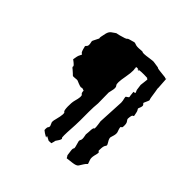

<svg xmlns="http://www.w3.org/2000/svg" viewBox="-162 -772 925 925"><g transform="rotate(45 300.0 -310.0)"><path d="M332 -365.2 333 -292C331.1 -273.4 330.1 -252.9 330.1 -231.4C331.1 -205.1 330.1 -140.6 328.1 -118.2C325.2 -74.2 325.2 -51.8 328.1 -50.8C332 -49.8 331.1 -43.9 325.2 -34.2C318.4 -23.4 313.5 -17.6 314.5 -16.6C314.5 -15.6 313.5 -9.8 309.6 2.9C300.8 3.9 294.9 3.9 293 3.9H292C291 3.9 285.2 0 271.5 -6.8C266.6 -3.9 278.3 4.9 267.6 -1C256.8 -6.8 248 -12.7 241.2 -18.6C240.2 -30.3 241.2 -38.1 244.1 -41C247.1 -43.9 248 -47.9 247.1 -51.8C244.1 -59.6 242.2 -64.5 240.2 -68.4C239.3 -69.3 239.3 -71.3 239.3 -74.2C239.3 -79.1 240.2 -85.9 243.2 -95.7C252 -128.9 252.9 -146.5 246.1 -148.4C239.3 -150.4 238.3 -201.2 244.1 -220.7C252 -248 252.9 -263.7 247.1 -266.6C243.2 -268.6 240.2 -274.4 240.2 -286.1C231.4 -290 225.6 -291 222.7 -289.1C220.7 -286.1 208 -290 185.5 -299.8C179.7 -302.7 155.3 -295.9 152.3 -300.8C148.4 -304.7 141.6 -311.5 129.9 -321.3C123 -326.2 120.1 -330.1 122.1 -333C124 -335.9 115.2 -344.7 97.7 -357.4C100.6 -375 102.5 -383.8 103.5 -385.7C103.5 -386.7 106.4 -392.6 111.3 -402.3C112.3 -404.3 110.4 -405.3 106.4 -407.2C102.5 -410.2 98.6 -419.9 94.7 -437.5C93.8 -438.5 93.8 -438.5 93.8 -439.5C92.8 -443.4 95.7 -447.3 99.6 -450.2C103.5 -454.1 104.5 -462.9 100.6 -477.5C99.6 -479.5 99.6 -482.4 100.6 -486.3C102.5 -490.2 105.5 -497.1 111.3 -507.8C115.2 -514.6 117.2 -518.6 115.2 -520.5C114.3 -522.5 116.2 -533.2 121.1 -554.7C124 -566.4 128.9 -574.2 135.7 -579.1C142.6 -584 148.4 -587.9 152.3 -590.8C156.2 -593.8 159.2 -594.7 163.1 -594.7C166 -594.7 179.7 -598.6 202.1 -605.5C209 -608.4 212.9 -610.4 212.9 -612.3C213.9 -614.3 223.6 -617.2 245.1 -623C247.1 -624 248 -624 249 -624C252 -624 255.9 -623 260.7 -621.1C266.6 -618.2 278.3 -617.2 294.9 -619.1C303.7 -620.1 308.6 -620.1 310.5 -618.2C312.5 -616.2 326.2 -616.2 350.6 -620.1C366.2 -622.1 377 -624 381.8 -623C386.7 -622.1 392.6 -621.1 401.4 -620.1C410.2 -619.1 416 -618.2 417 -616.2C418 -614.3 437.5 -612.3 473.6 -608.4C474.6 -606.4 474.6 -605.5 475.6 -605.5C476.6 -606.4 478.5 -607.4 481.4 -608.4L485.4 -549.8C484.4 -548.8 485.4 -541 488.3 -526.4C492.2 -497.1 495.1 -481.4 497.1 -479.5C499 -478.5 495.1 -468.8 486.3 -450.2C485.4 -448.2 486.3 -445.3 491.2 -441.4C495.1 -437.5 494.1 -428.7 487.3 -414.1C485.4 -410.2 487.3 -407.2 490.2 -403.3C493.2 -399.4 495.1 -389.6 498 -375C499 -371.1 497.1 -369.1 493.2 -368.2C489.3 -366.2 487.3 -357.4 486.3 -341.8C486.3 -337.9 489.3 -333 493.2 -328.1C497.1 -323.2 499 -313.5 498 -299.8C498 -293.9 496.1 -291 492.2 -290C488.3 -289.1 489.3 -281.2 495.1 -265.6C499 -257.8 499 -248 496.1 -237.3C493.2 -227.5 492.2 -222.7 491.2 -220.7C489.3 -215.8 491.2 -209 495.1 -201.2C500 -193.4 502.9 -187.5 504.9 -183.6C505.9 -181.6 505.9 -180.7 505.9 -178.7C505.9 -176.8 504.9 -174.8 502 -170.9C498 -166 496.1 -154.3 496.1 -137.7C495.1 -132.8 497.1 -129.9 501 -128.9C503.9 -127.9 502.9 -119.1 498 -101.6C495.1 -88.9 495.1 -79.1 498 -71.3C501 -63.5 502.9 -57.6 503.9 -54.7C505.9 -50.8 503.9 -48.8 500 -45.9C496.1 -43 489.3 -32.2 478.5 -14.6C474.6 -7.8 462.9 -3.9 446.3 -2L413.1 2C409.2 -5.9 406.2 -9.8 405.3 -10.7L401.4 -40C400.4 -48.8 401.4 -54.7 404.3 -56.6C406.2 -58.6 403.3 -71.3 396.5 -93.8C394.5 -98.6 395.5 -103.5 398.4 -108.4C401.4 -113.3 401.4 -122.1 398.4 -136.7C396.5 -142.6 396.5 -147.5 397.5 -151.4C398.4 -155.3 398.4 -165 399.4 -179.7C400.4 -187.5 401.4 -192.4 405.3 -193.4C408.2 -194.3 407.2 -209 402.3 -239.3L409.2 -373C409.2 -381.8 407.2 -390.6 405.3 -397.5C403.3 -404.3 403.3 -409.2 406.2 -410.2C414.1 -415 418.9 -418 418 -420.9C417 -422.9 416 -433.6 414.1 -452.1C422.9 -452.1 426.8 -454.1 423.8 -459C421.9 -462.9 419.9 -466.8 418.9 -470.7C416 -489.3 415 -499 415 -500L419.9 -542C418.9 -542 418 -541 416 -542C414.1 -543 414.1 -543.9 416 -545.9C378.9 -547.9 358.4 -545.9 353.5 -543C348.6 -540 364.3 -540 360.4 -542C345.7 -548.8 343.8 -545.9 337.9 -544.9C342.8 -536.1 337.9 -538.1 339.8 -533.2C340.8 -531.2 340.8 -527.3 340.8 -522.5C340.8 -512.7 339.8 -498 335.9 -477.5C329.1 -441.4 328.1 -420.9 334 -415C339.8 -409.2 339.8 -398.4 335.9 -382.8C334 -376 333 -371.1 332 -365.2Z"/></g></svg>

Font: Hermetico
Style: Regular
Weight: 400
Version: Version 1.0